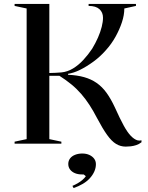

<svg xmlns="http://www.w3.org/2000/svg" viewBox="-20 -728 748 973"><path d="M617 15Q591 15 568.5 1.5Q546 -12 523 -44Q500 -76 471 -131Q453 -166 433.5 -196Q414 -226 391.5 -252Q369 -278 341.5 -300.5Q314 -323 281 -344H230V-23L291 -10V0H54V-10L115 -23V-685L54 -698V-708H230V-358Q246 -358 261 -359Q276 -360 291 -361Q322 -364 350 -381Q378 -398 402.5 -424.5Q427 -451 447 -481Q464 -509 476.5 -537.5Q489 -566 495.5 -592Q502 -618 502 -638Q502 -665 484 -681.5Q466 -698 429 -698V-708H669V-698L610 -685Q610 -652 598 -615.5Q586 -579 565.5 -542Q545 -505 516 -473Q487 -440 452.5 -415Q418 -390 385.5 -374Q353 -358 325 -354V-349Q371 -347 406.5 -337Q442 -327 470 -307.5Q498 -288 520 -257.5Q542 -227 562 -184Q588 -126 607 -91.5Q626 -57 643 -39.5Q660 -22 676 -17Q686 -14 697 -17V-7Q684 3 670 7.5Q656 12 642.5 13.5Q629 15 617 15ZM353 225 347 214Q361 208 374 200.5Q387 193 398 183.5Q409 174 415 165L404 156H395Q375 156 359.5 149.5Q344 143 335 131Q326 119 326 103Q326 87 335 75Q344 63 360.5 56.5Q377 50 397 50Q417 50 432.5 57Q448 64 457 76Q466 88 466 104Q466 123 458 141Q450 159 435.5 175Q421 191 400 203.5Q379 216 353 225Z"/></svg>

Font: Kalnia
Style: Regular
Weight: 400
Designer: Frida Medrano
Foundry: Frida Medrano
Version: Version 1.105